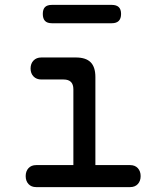

<svg xmlns="http://www.w3.org/2000/svg" viewBox="-20 -765 640 785"><path d="M512 -90Q532 -90 543.5 -77.5Q555 -65 555 -45Q555 -25 543.5 -12.5Q532 0 512 0H128Q108 0 96.5 -12.5Q85 -25 85 -45Q85 -65 96.5 -77.5Q108 -90 128 -90ZM280 -40V-400Q280 -420 270 -430Q260 -440 240 -440H149Q129 -440 117 -452.5Q105 -465 105 -485Q105 -505 117 -517.5Q129 -530 149 -530H290Q331 -530 350.5 -510.5Q370 -491 370 -450V-40ZM192 -670Q173 -670 164 -679.5Q155 -689 155 -708Q155 -727 164 -736Q173 -745 192 -745H437Q456 -745 465.5 -736Q475 -727 475 -708Q475 -689 465.5 -679.5Q456 -670 437 -670Z"/></svg>

Font: Maple Mono
Style: Regular
Weight: 400
Monospace: yes
Designer: subframe7536
Version: Version 7.300